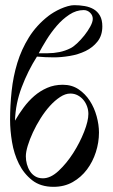

<svg xmlns="http://www.w3.org/2000/svg" viewBox="-20 -713 436 743"><path d="M376 -611Q376 -576 357.5 -552.5Q339 -529 311 -515.5Q283 -502 250 -496.5Q217 -491 189 -491Q156 -491 123 -494Q88 -439 64 -375.5Q40 -312 38 -246Q53 -272 71.5 -297Q90 -322 112.5 -341.5Q135 -361 162.5 -373Q190 -385 223 -385Q258 -385 284 -367.5Q310 -350 327.5 -323Q345 -296 354 -263Q363 -230 363 -200Q363 -162 351 -124.5Q339 -87 316.5 -57Q294 -27 261.5 -8.5Q229 10 187 10Q137 10 104.5 -15.5Q72 -41 53 -79.5Q34 -118 26.5 -163.5Q19 -209 19 -249Q19 -304 25 -360.5Q31 -417 47 -469.5Q63 -522 92 -568.5Q121 -615 167 -651Q176 -658 188.5 -665.5Q201 -673 214.5 -679Q228 -685 242 -689Q256 -693 267 -693Q288 -693 308 -689.5Q328 -686 343 -677Q358 -668 367 -652Q376 -636 376 -611ZM165 -507Q188 -507 210 -511.5Q232 -516 252 -526Q263 -531 278 -545Q293 -559 306.5 -576Q320 -593 329.5 -610.5Q339 -628 339 -640Q339 -654 328.5 -664Q318 -674 304 -674Q275 -674 248.5 -656.5Q222 -639 200 -613.5Q178 -588 160 -559Q142 -530 130 -507ZM322 -272Q322 -287 317 -301Q312 -315 303 -326Q294 -337 281 -344Q268 -351 252 -351Q233 -351 212.5 -337.5Q192 -324 173 -303Q154 -282 137 -255Q120 -228 107.5 -201Q95 -174 87.5 -149.5Q80 -125 80 -108Q80 -93 84 -78Q88 -63 96 -50.5Q104 -38 116.5 -30.5Q129 -23 146 -23Q176 -23 207 -52Q238 -81 263.5 -121Q289 -161 305.5 -203Q322 -245 322 -272Z"/></svg>

Font: STIXGeneralUnicodeRegular
Style: Regular
Weight: 400
Designer: MicroPress Inc., with final additions and corrections provided by Coen Hoffman, Elsevier (retired)
Version: Version 1.1.0